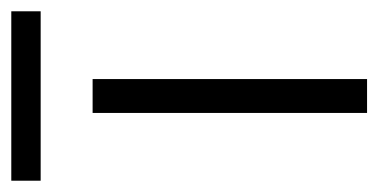

<svg xmlns="http://www.w3.org/2000/svg" viewBox="-217 -485 670 340"><g transform="rotate(-90 118.0 -315.0)"><path d="M88 0V-486H148V0ZM-32 -578V-630H268V-578Z"/></g></svg>

Font: Space 7353
Style: Regular
Weight: 400
Designer: Christine Claussen + Ruben Lyon  (Space 7353)
Version: Version 1.000;FEAKit 1.0